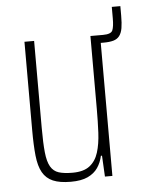

<svg xmlns="http://www.w3.org/2000/svg" viewBox="-48 -647 509 693"><g transform="rotate(-5 207.0 -300.0)"><path d="M302 -482V-510H343Q372 -510 377.5 -523.5Q383 -537 383 -566V-608H414V-573Q414 -546 411 -528.5Q408 -511 400 -500.5Q392 -490 378 -486Q364 -482 343 -482ZM181 8Q141 8 116.5 -2.5Q92 -13 79 -36Q66 -59 62 -97Q58 -135 58 -190V-510H93V-195Q93 -140 96.5 -106Q100 -72 110.5 -54Q121 -36 140 -30Q159 -24 190 -24Q230 -24 252 -41Q274 -58 283.5 -88.5Q293 -119 295 -159.5Q297 -200 297 -246V-510H332V0H305L301 -76H297Q292 -52 279 -33Q266 -14 242.5 -3Q219 8 181 8Z"/></g></svg>

Font: Saira ExtraCondensed Thin
Style: Regular
Weight: 250
Width: 2
Designer: Hector Gatti with collaboration of the Omnibus-Type team
Foundry: Omnibus-Type
Version: Version 1.101